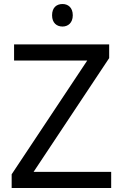

<svg xmlns="http://www.w3.org/2000/svg" viewBox="-20 -935 612 955"><path d="M291 -915C262 -915 239 -898 239 -859C239 -821 262 -803 291 -803C318 -803 342 -821 342 -859C342 -898 318 -915 291 -915ZM533 0V-80H147L523 -646V-714H50V-634H414L38 -68V0Z"/></svg>

Font: Noto Sans EgyptHiero
Style: Regular
Weight: 400
Designer: Monotype Design Team
Foundry: Monotype Imaging Inc.
Version: Version 2.002